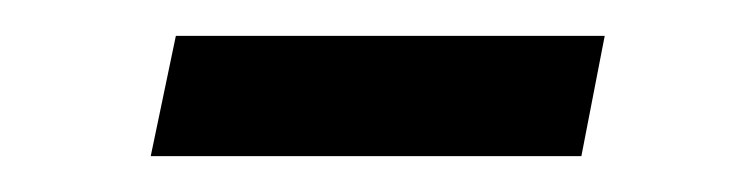

<svg xmlns="http://www.w3.org/2000/svg" viewBox="-20 -357 406 107"><path d="M317 -337 304 -270H64L78 -337Z"/></svg>

Font: TypoPRO Montserrat
Style: Italic
Weight: 400
Italic angle: -11.3°
Designer: Julieta Ulanovsky
Foundry: Julieta Ulanovsky
Version: Version 6.001